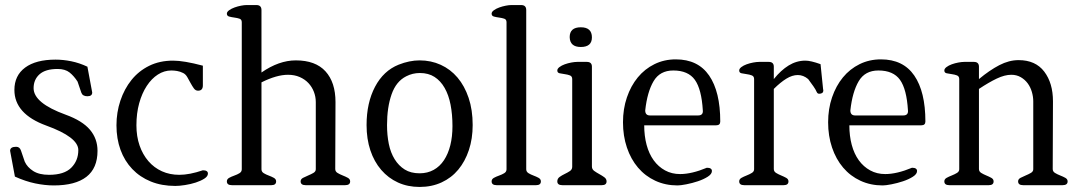

<svg xmlns="http://www.w3.org/2000/svg" viewBox="-20 -733 4291 760"><path d="M366 -136Q366 -67 322 -33Q278 1 193 1Q158 1 119.5 -7Q81 -15 39 -34L20 -136Q20 -152 44 -152Q58 -152 63 -137L78 -93Q88 -71 111.5 -56Q135 -41 174 -41Q234 -41 262 -69Q290 -97 290 -139Q290 -190 163 -236Q37 -282 37 -377Q37 -434 79.5 -465.5Q122 -497 200 -497Q230 -497 262 -490.5Q294 -484 326 -469L345 -367Q345 -352 326 -352Q307 -352 302 -366L287 -410Q273 -432 255.5 -446Q238 -460 208 -460Q160 -460 136.5 -439Q113 -418 113 -384Q113 -325 240 -279Q306 -255 336 -219.5Q366 -184 366 -136Z M803 -46Q803 -35 789 -26Q775 -17 755 -10.5Q735 -4 712.5 -0.5Q690 3 674 3Q620 3 577 -14.5Q534 -32 503.5 -64Q473 -96 457 -140Q441 -184 441 -237Q441 -288 456.5 -334.5Q472 -381 500.5 -416.5Q529 -452 570.5 -472.5Q612 -493 665 -493Q708 -493 783 -473V-395Q783 -374 764 -374Q754 -374 747.5 -383Q741 -392 734.5 -404Q728 -416 721.5 -427.5Q715 -439 705 -444Q693 -450 681 -452Q669 -454 658 -454Q630 -454 605 -438Q580 -422 561 -393Q542 -364 531 -324.5Q520 -285 520 -237Q520 -193 532.5 -157Q545 -121 567.5 -95Q590 -69 621 -55Q652 -41 690 -41Q730 -41 783 -59Q803 -59 803 -46Z M1366 -15Q1366 0 1346 0H1190Q1170 0 1170 -15Q1170 -24 1179.5 -29Q1189 -34 1200 -38.5Q1211 -43 1220.5 -48.5Q1230 -54 1230 -63V-329Q1230 -350 1222.5 -369.5Q1215 -389 1201 -404Q1187 -419 1166.5 -428Q1146 -437 1120 -437Q1075 -437 1015 -407V-63Q1015 -53 1024 -47.5Q1033 -42 1044 -38Q1055 -34 1064 -29Q1073 -24 1073 -15Q1073 0 1054 0H898Q878 0 878 -15Q878 -24 887 -29Q896 -34 907.5 -38Q919 -42 928 -47.5Q937 -53 937 -63V-645Q937 -656 928 -659Q919 -662 907.5 -663.5Q896 -665 887 -667.5Q878 -670 878 -679Q878 -686 887 -692.5Q896 -699 908.5 -703.5Q921 -708 934 -710.5Q947 -713 956 -713H995Q1015 -713 1015 -693V-446Q1084 -494 1151 -494Q1229 -494 1268.5 -450.5Q1308 -407 1308 -329L1307 -64Q1307 -54 1316 -48.5Q1325 -43 1336.5 -38.5Q1348 -34 1357 -29Q1366 -24 1366 -15Z M1851 -238Q1851 -184 1836 -139Q1821 -94 1794 -61.5Q1767 -29 1728 -11Q1689 7 1641 7Q1594 7 1555.5 -10.5Q1517 -28 1489 -60.5Q1461 -93 1446 -138Q1431 -183 1431 -238Q1431 -326 1464.5 -389.5Q1498 -453 1558 -477Q1601 -494 1641 -494Q1686 -494 1724.5 -476.5Q1763 -459 1791 -426Q1819 -393 1835 -345.5Q1851 -298 1851 -238ZM1771 -234Q1771 -280 1763.5 -318.5Q1756 -357 1740 -385Q1724 -413 1700 -428.5Q1676 -444 1642 -444Q1613 -444 1588 -431Q1548 -411 1530 -359.5Q1512 -308 1512 -238Q1512 -198 1519 -163.5Q1526 -129 1542 -103Q1558 -77 1582 -62Q1606 -47 1641 -47Q1672 -47 1696.5 -60.5Q1721 -74 1737.5 -99Q1754 -124 1762.5 -158Q1771 -192 1771 -234Z M2121 -15Q2121 0 2102 0H1946Q1926 0 1926 -15Q1926 -24 1935 -29Q1944 -34 1955.5 -38Q1967 -42 1976 -47.5Q1985 -53 1985 -63V-645Q1985 -656 1976 -659Q1967 -662 1955.5 -663.5Q1944 -665 1935 -667.5Q1926 -670 1926 -679Q1926 -686 1935 -692.5Q1944 -699 1956.5 -703.5Q1969 -708 1982 -710.5Q1995 -713 2004 -713H2043Q2063 -713 2063 -693V-63Q2063 -53 2072 -47.5Q2081 -42 2092 -38Q2103 -34 2112 -29Q2121 -24 2121 -15Z M2323 -585Q2323 -547 2279 -547Q2236 -547 2235 -586Q2235 -625 2279 -625Q2323 -625 2323 -585ZM2381 -15Q2381 0 2362 0H2206Q2186 0 2186 -15Q2186 -26 2195 -32.5Q2204 -39 2215.5 -44.5Q2227 -50 2236 -56Q2245 -62 2245 -73V-420Q2245 -431 2236 -434.5Q2227 -438 2215.5 -439.5Q2204 -441 2195 -443Q2186 -445 2186 -454Q2186 -461 2194.5 -467.5Q2203 -474 2215.5 -478.5Q2228 -483 2241.5 -485.5Q2255 -488 2265 -488H2303Q2323 -488 2323 -469V-74Q2323 -63 2332 -56.5Q2341 -50 2352 -44Q2363 -38 2372 -31.5Q2381 -25 2381 -15Z M2831 -252Q2831 -237 2815 -237H2530Q2530 -195 2539.5 -159.5Q2549 -124 2567.5 -98.5Q2586 -73 2612.5 -58.5Q2639 -44 2672 -44Q2718 -44 2778 -69Q2798 -69 2798 -56Q2798 -44 2781.5 -33.5Q2765 -23 2742.5 -15.5Q2720 -8 2697 -3.5Q2674 1 2662 1Q2614 1 2574 -17.5Q2534 -36 2505.5 -69.5Q2477 -103 2461.5 -149Q2446 -195 2446 -249Q2446 -302 2461.5 -347.5Q2477 -393 2504.5 -426.5Q2532 -460 2570.5 -479Q2609 -498 2655 -498Q2743 -498 2787 -434Q2831 -370 2831 -252ZM2762 -296Q2757 -380 2730.5 -417Q2704 -454 2645 -454Q2592 -454 2567 -411.5Q2542 -369 2534 -296Q2534 -276 2553 -276H2743Q2764 -276 2762 -296Z M3239 -376Q3239 -368 3234.5 -365Q3230 -362 3224 -362Q3216 -361 3212.5 -369.5Q3209 -378 3200 -391L3179 -420Q3160 -436 3138 -436Q3116 -436 3092.5 -421.5Q3069 -407 3043 -381V-64Q3043 -54 3052 -48.5Q3061 -43 3072 -38.5Q3083 -34 3092 -29Q3101 -24 3101 -15Q3101 0 3082 0H2926Q2906 0 2906 -15Q2906 -24 2915 -29Q2924 -34 2935.5 -38.5Q2947 -43 2956 -48.5Q2965 -54 2965 -63V-420Q2965 -431 2956 -434.5Q2947 -438 2935.5 -439.5Q2924 -441 2915 -443Q2906 -445 2906 -454Q2906 -461 2914.5 -467.5Q2923 -474 2935.5 -478.5Q2948 -483 2961.5 -485.5Q2975 -488 2985 -488H3023Q3043 -488 3043 -469V-420Q3071 -455 3102 -474Q3133 -493 3168 -493Q3189 -493 3228 -479L3238 -381Q3238 -379 3238.5 -378Q3239 -377 3239 -376Z M3643 -252Q3643 -237 3627 -237H3342Q3342 -195 3351.5 -159.5Q3361 -124 3379.5 -98.5Q3398 -73 3424.5 -58.5Q3451 -44 3484 -44Q3530 -44 3590 -69Q3610 -69 3610 -56Q3610 -44 3593.5 -33.5Q3577 -23 3554.5 -15.5Q3532 -8 3509 -3.5Q3486 1 3474 1Q3426 1 3386 -17.5Q3346 -36 3317.5 -69.5Q3289 -103 3273.5 -149Q3258 -195 3258 -249Q3258 -302 3273.5 -347.5Q3289 -393 3316.5 -426.5Q3344 -460 3382.5 -479Q3421 -498 3467 -498Q3555 -498 3599 -434Q3643 -370 3643 -252ZM3574 -296Q3569 -380 3542.5 -417Q3516 -454 3457 -454Q3404 -454 3379 -411.5Q3354 -369 3346 -296Q3346 -276 3365 -276H3555Q3576 -276 3574 -296Z M4206 -15Q4206 0 4186 0H4030Q4010 0 4010 -15Q4010 -24 4019.5 -29Q4029 -34 4040 -38.5Q4051 -43 4060.5 -48.5Q4070 -54 4070 -63V-332Q4070 -350 4064.5 -369Q4059 -388 4048 -403Q4037 -418 4020.5 -427.5Q4004 -437 3983 -437Q3957 -437 3925.5 -422Q3894 -407 3855 -381V-64Q3855 -54 3864 -48.5Q3873 -43 3884 -38.5Q3895 -34 3904 -29Q3913 -24 3913 -15Q3913 0 3894 0H3738Q3718 0 3718 -15Q3718 -24 3727 -29Q3736 -34 3747.5 -38.5Q3759 -43 3768 -48.5Q3777 -54 3777 -63V-420Q3777 -431 3768 -434.5Q3759 -438 3747.5 -439.5Q3736 -441 3727 -443Q3718 -445 3718 -454Q3718 -461 3726.5 -467.5Q3735 -474 3747.5 -478.5Q3760 -483 3773.5 -485.5Q3787 -488 3797 -488H3835Q3855 -488 3855 -469V-420Q3897 -455 3935.5 -475Q3974 -495 4012 -495Q4079 -495 4113.5 -449.5Q4148 -404 4148 -332L4147 -64Q4147 -54 4156 -48.5Q4165 -43 4176.5 -38.5Q4188 -34 4197 -29Q4206 -24 4206 -15Z"/></svg>

Font: Jura
Style: Regular
Weight: 400
Designer: Ed Merritt
Foundry: Ten by Twenty
Version: Version 1.007